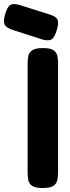

<svg xmlns="http://www.w3.org/2000/svg" viewBox="-98 -930 350 959"><path d="M115 9Q79 9 63 -1.5Q47 -12 43.5 -30Q40 -48 40 -67V-614Q40 -634 43.5 -651Q47 -668 63 -679Q79 -690 116 -690Q154 -690 169.5 -679Q185 -668 188.5 -651Q192 -634 192 -613V-66Q192 -47 188 -29.5Q184 -12 168.5 -1.5Q153 9 115 9ZM116 -732 -39 -782Q-70 -793 -76 -810Q-82 -827 -72 -860Q-61 -897 -46 -905.5Q-31 -914 0 -905L152 -857Q184 -847 190 -829.5Q196 -812 185 -778Q174 -742 160 -733.5Q146 -725 116 -732Z"/></svg>

Font: Fredoka SemiBold
Style: Regular
Weight: 600
Designer: Ben Nathan
Foundry: Milena B. Brandão, Ben Nathan
Version: Version 2.001